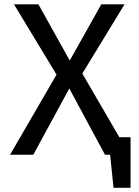

<svg xmlns="http://www.w3.org/2000/svg" viewBox="-20 -727 655 902"><path d="M366.7 -381.5 540.5 -82.6H593.3V155.4H513.3L497.4 0H473.3L305.6 -311.3L136.4 0H27.2L245.6 -376.4L45.6 -706.7H160.5L307.7 -442.6L455.9 -706.7H565.1Z"/></svg>

Font: Fira Code Fixed Retina
Style: Regular
Weight: 450
Monospace: yes
Designer: Carrois Corporate, Edenspiekermann AG, Nikita Prokopov
Foundry: Carrois Corporate, Edenspiekermann AG, Nikita Prokopov
Version: Version 5.002